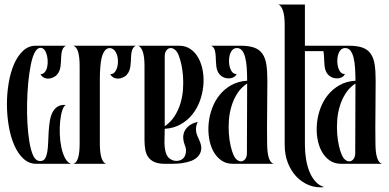

<svg xmlns="http://www.w3.org/2000/svg" viewBox="-20 -720 1709 844"><path d="M137.2 -519H270Q262.2 -515.6 257.8 -508.5Q253.4 -501.5 251.5 -491.9Q249.5 -482.4 249 -471.7Q248.5 -460.9 248 -450.2Q247.6 -439.5 246.1 -428.7Q244.6 -418 241 -408.7Q237.3 -399.4 230.5 -391.6Q223.6 -383.8 211.9 -378.9Q201.7 -374.5 191.4 -374.5Q180.2 -374.5 171.1 -379.9Q162.1 -385.3 158.2 -394Q169.9 -394 177.2 -403.3Q184.6 -412.6 187.5 -426Q190.4 -439.5 189.5 -455.1Q188.5 -470.7 184.1 -483.9Q180.2 -496.6 173.3 -503.2Q166.5 -509.8 158.2 -509.8Q143.1 -509.8 131.8 -487.8Q122.1 -468.8 115.2 -434.3Q108.4 -399.9 104.2 -357.4Q100.1 -314.9 99.1 -268.1Q98.1 -221.2 100.6 -177.7Q103 -134.3 109.1 -97.4Q115.2 -60.5 125 -38.1Q137.2 -10.3 159.2 -12.2Q171.9 -12.7 178.5 -23.9Q185.1 -35.2 188 -53Q190.9 -70.8 191.7 -93.5Q192.4 -116.2 193.8 -139.4Q195.3 -162.6 198.5 -184.8Q201.7 -207 209.7 -223.9Q217.8 -240.7 231.9 -250.5Q246.1 -260.3 269 -258.8Q259.8 -253.4 253.4 -233.6Q247.1 -213.9 244.4 -186.8Q241.7 -159.7 242.9 -129.2Q244.1 -98.6 249.8 -71.8Q255.4 -44.9 265.9 -25.1Q276.4 -5.4 292 0H139.2Q107.4 0 83.3 -22.2Q59.1 -44.4 43 -81.1Q26.9 -117.7 18.8 -164.3Q10.7 -210.9 10.5 -259.5Q10.3 -308.1 18.1 -354.7Q25.9 -401.4 41.7 -438Q57.6 -474.6 81.5 -496.8Q105.5 -519 137.2 -519Z M301.8 -519H577.1Q569.3 -515.6 564.9 -508.5Q560.5 -501.5 558.6 -491.9Q556.6 -482.4 556.2 -471.7Q555.7 -460.9 555.2 -450.2Q554.7 -439.5 553.2 -428.7Q551.8 -418 548.1 -408.7Q544.4 -399.4 537.6 -391.6Q530.8 -383.8 519 -378.9Q513.7 -376.5 508.5 -375.5Q503.4 -374.5 498.5 -374.5Q486.8 -374.5 477.8 -379.9Q468.8 -385.3 464.8 -394Q473.1 -393.6 479.2 -397.9Q485.4 -402.3 489.5 -410.2Q493.7 -418 496.1 -428Q498.5 -438 498.5 -448.7Q499 -470.7 490.2 -488.5Q481.4 -506.3 463.9 -508.8Q449.7 -508.8 440.9 -497.6Q432.1 -486.3 427.2 -467.3Q422.4 -448.2 420.7 -422.6Q418.9 -397 418.9 -368.2V-88.9Q418.9 -47.4 426.5 -25.1Q434.1 -2.9 446.8 0H301.8Q330.1 -5.9 330.1 -88.9V-429.2Q330.1 -511.7 301.8 -519Z M586.9 -519H767.1Q796.4 -519 817.9 -503.9Q839.4 -488.8 852.8 -463.9Q866.2 -439 871.6 -407Q877 -375 873.5 -341.3Q870.1 -307.6 858.2 -275.1Q846.2 -242.7 825.2 -216.6Q804.2 -190.4 773.9 -173.3Q743.7 -156.2 704.1 -153.8Q704.1 -128.9 703.1 -102.1Q702.1 -75.2 708 -51.8Q713.4 -31.7 726.8 -22.2Q740.2 -12.7 755.4 -12.7Q768.1 -12.7 778.6 -18.8Q789.1 -24.9 793.9 -37.1Q802.2 -59.1 793 -80.1Q787.1 -94.2 785.6 -110.1Q784.2 -126 790 -140.4Q795.9 -154.8 810.1 -166.5Q824.2 -178.2 849.1 -184.1Q843.3 -171.4 842 -160.9Q840.8 -150.4 842.3 -141.1Q843.8 -131.8 847.4 -123.3Q851.1 -114.7 855 -106Q866.7 -81.1 864.5 -63.5Q862.3 -45.9 851.1 -33.2Q838.9 -19.5 820.3 -12.7Q801.8 -5.9 781 -2.9Q760.3 0 739 0Q717.8 0 700.2 0Q674.3 -0.5 657.7 -8.3Q641.1 -16.1 631.6 -29.5Q622.1 -43 618.7 -62Q615.2 -81.1 615.2 -104V-430.2Q615.2 -471.7 607.4 -493.4Q599.6 -515.1 586.9 -519ZM704.1 -165Q731 -183.6 747.6 -209.7Q764.2 -235.8 773.2 -265.6Q782.2 -295.4 784.4 -326.7Q786.6 -357.9 784.4 -386.5Q782.2 -415 776.6 -439.5Q771 -463.9 764.2 -480Q757.3 -495.1 748.3 -502Q739.3 -508.8 730.5 -508.8Q719.7 -508.8 711.9 -499Q704.1 -489.3 704.1 -472.2Z M1066.4 -365.2Q1066.4 -394.5 1064.7 -420.7Q1063 -446.8 1058.1 -466.6Q1053.2 -486.3 1044.2 -497.8Q1035.2 -509.3 1020 -508.8Q1008.3 -508.3 1000.7 -499.5Q993.2 -490.7 989.7 -477.5Q986.3 -464.4 986.6 -449.7Q986.8 -435.1 990.7 -422.4Q994.6 -409.7 1002 -401.9Q1009.3 -394 1020 -395Q1016.6 -385.7 1006.8 -380.6Q997.1 -375.5 984.9 -375.5Q974.1 -375.5 965.3 -378.9Q953.6 -383.8 946.5 -391.4Q939.5 -398.9 935.8 -408.4Q932.1 -418 930.9 -428.7Q929.7 -439.5 929.2 -450.2Q928.7 -460.9 928.2 -471.7Q927.7 -482.4 926 -491.9Q924.3 -501.5 920.2 -508.5Q916 -515.6 908.2 -519H1037.1Q1074.7 -519 1097.9 -510.5Q1121.1 -502 1133.8 -483.4Q1146.5 -464.8 1150.9 -436Q1155.3 -407.2 1155.3 -366.2Q1155.3 -295.4 1154.3 -227.3Q1153.3 -159.2 1154.3 -88.9Q1154.8 -7.8 1183.1 0H1003.4Q974.1 0 952.6 -15.1Q931.2 -30.3 917.7 -55.2Q904.3 -80.1 899.2 -112.1Q894 -144 897.2 -177.7Q900.4 -211.4 912.4 -243.9Q924.3 -276.4 945.3 -302.5Q966.3 -328.6 996.6 -345.7Q1026.9 -362.8 1066.4 -365.2ZM1006.3 -39.1Q1013.2 -23.9 1022 -17.3Q1030.8 -10.7 1039.1 -10.7Q1049.8 -10.7 1057.6 -20.5Q1065.4 -30.3 1065.4 -46.9L1066.4 -353Q1040 -335.4 1023.4 -309.6Q1006.8 -283.7 997.8 -253.9Q988.8 -224.1 986.3 -192.6Q983.9 -161.1 986.1 -132.1Q988.3 -103 993.9 -78.6Q999.5 -54.2 1006.3 -39.1Z M1203.1 -700.2H1320.3V-519H1431.2Q1421.4 -513.7 1416.7 -507.3Q1412.1 -501 1408.2 -495.1H1320.3V-84Q1320.3 -51.8 1325.2 -21.2Q1330.1 9.3 1340.3 34.7Q1350.6 60.1 1366.7 77.9Q1382.8 95.7 1405.3 102.5Q1371.1 106.4 1339.8 94.5Q1308.6 82.5 1284.4 57.9Q1260.3 33.2 1245.8 -2.9Q1231.4 -39.1 1231.4 -84V-609.9Q1231.4 -651.4 1223.6 -673.8Q1215.8 -696.3 1203.1 -700.2Z M1542.5 -365.2Q1542.5 -394.5 1540.8 -420.7Q1539.1 -446.8 1534.2 -466.6Q1529.3 -486.3 1520.3 -497.8Q1511.2 -509.3 1496.1 -508.8Q1484.4 -508.3 1476.8 -499.5Q1469.2 -490.7 1465.8 -477.5Q1462.4 -464.4 1462.6 -449.7Q1462.9 -435.1 1466.8 -422.4Q1470.7 -409.7 1478 -401.9Q1485.4 -394 1496.1 -395Q1492.7 -385.7 1482.9 -380.6Q1473.1 -375.5 1460.9 -375.5Q1450.2 -375.5 1441.4 -378.9Q1429.7 -383.8 1422.6 -391.4Q1415.5 -398.9 1411.9 -408.4Q1408.2 -418 1407 -428.7Q1405.8 -439.5 1405.3 -450.2Q1404.8 -460.9 1404.3 -471.7Q1403.8 -482.4 1402.1 -491.9Q1400.4 -501.5 1396.2 -508.5Q1392.1 -515.6 1384.3 -519H1513.2Q1550.8 -519 1574 -510.5Q1597.2 -502 1609.9 -483.4Q1622.6 -464.8 1627 -436Q1631.3 -407.2 1631.3 -366.2Q1631.3 -295.4 1630.4 -227.3Q1629.4 -159.2 1630.4 -88.9Q1630.9 -7.8 1659.2 0H1479.5Q1450.2 0 1428.7 -15.1Q1407.2 -30.3 1393.8 -55.2Q1380.4 -80.1 1375.2 -112.1Q1370.1 -144 1373.3 -177.7Q1376.5 -211.4 1388.4 -243.9Q1400.4 -276.4 1421.4 -302.5Q1442.4 -328.6 1472.7 -345.7Q1502.9 -362.8 1542.5 -365.2ZM1482.4 -39.1Q1489.3 -23.9 1498 -17.3Q1506.8 -10.7 1515.1 -10.7Q1525.9 -10.7 1533.7 -20.5Q1541.5 -30.3 1541.5 -46.9L1542.5 -353Q1516.1 -335.4 1499.5 -309.6Q1482.9 -283.7 1473.9 -253.9Q1464.8 -224.1 1462.4 -192.6Q1460 -161.1 1462.2 -132.1Q1464.4 -103 1470 -78.6Q1475.6 -54.2 1482.4 -39.1Z"/></svg>

Font: 003 KoZ KJR
Style: Regular
Weight: 400
Designer: Ko Z, Min Khaing
Foundry: Your Own Font Foundry
Version: Version 2.50;March 29, 2020;